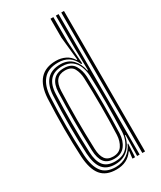

<svg xmlns="http://www.w3.org/2000/svg" viewBox="-203 -870 792 947"><g transform="rotate(-30 193.0 -396.5)"><path d="M333 0H317.5V-800H333ZM302.2 0H287.8L290.5 -118.2L286.8 -118.5Q279.5 -73.8 250.1 -45.9Q220.8 -18 174.2 -18Q128 -18 104.9 -46.1Q81.8 -74.2 78 -135Q74.2 -212 74 -294.1Q73.8 -376.2 78 -466Q81 -521.2 107.4 -551.2Q133.8 -581.2 185.5 -581.2Q228.2 -581.2 253.8 -554.4Q279.2 -527.5 286 -487.8H289.5L286.8 -611.5V-800H302.2ZM167.2 7.2Q108.8 7.2 80.4 -27.4Q52 -62 47.5 -135Q39.2 -291 47.5 -466.2Q55.5 -607 174.5 -607Q203.8 -607 227.9 -595Q252 -583 266.2 -559.2H270L256.2 -692.5V-800H272.5V-659.2L281.5 -530.8H275.8Q249 -594.2 179.8 -594.2Q122.8 -594.2 94.5 -560.9Q66.2 -527.5 63 -466.5Q58.8 -382.5 58.8 -301.2Q58.8 -220 63 -135.2Q66.8 -70.8 91.5 -38Q116.2 -5.2 170.2 -5.2Q207.8 -5.2 235.8 -24.9Q263.8 -44.5 276.8 -75.5H280.2L276 0H261.8L262 -6.8L266.2 -40.5H263Q231.2 7.2 167.2 7.2ZM181.2 -30.8Q232.2 -30.8 256.9 -64.2Q281.5 -97.8 283.5 -140Q286.5 -223.2 286.8 -304.6Q287 -386 283.8 -462.2Q282.2 -489.2 272.5 -513.5Q262.8 -537.8 242.2 -553.1Q221.8 -568.5 188 -568.5Q97.8 -568.5 93.5 -466Q90 -376.5 90.1 -300.2Q90.2 -224 93.5 -135Q95.5 -83.5 115.6 -57.1Q135.8 -30.8 181.2 -30.8ZM185 -44Q146 -44 128.1 -66.9Q110.2 -89.8 108.5 -135.2Q105.5 -221.5 105.6 -303.5Q105.8 -385.5 108.5 -465.8Q111.8 -556.2 190.2 -556.2Q233.8 -556.2 250.5 -527.5Q267.2 -498.8 269 -462.8Q271.8 -384.5 271.8 -304.4Q271.8 -224.2 268.8 -140Q267.2 -99 246.4 -71.5Q225.5 -44 185 -44ZM185 -56.5Q219.8 -56.5 235.8 -80.8Q251.8 -105 253.5 -140Q256.8 -221.8 256.6 -303.8Q256.5 -385.8 253.5 -462.5Q252.2 -494.5 239.1 -519Q226 -543.5 190.2 -543.5Q127 -543.5 124 -466Q120.8 -383.2 120.8 -303.5Q120.8 -223.8 124 -135.2Q125.5 -96.2 139.8 -76.4Q154 -56.5 185 -56.5Z"/></g></svg>

Font: Big Shoulders Inline Display Medium
Style: Regular
Weight: 500
Designer: Patric King
Foundry: XO Type Co
Version: Version 1.000